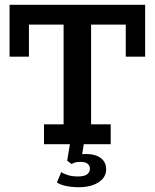

<svg xmlns="http://www.w3.org/2000/svg" viewBox="-20 -603 647 803"><path d="M164 0V-83H246V-500H101V-366H20V-583H587V-366H506V-500H361V-83H443V0ZM309 180Q282 180 257 175Q232 170 218 160L236 117Q247 124 264.5 129.5Q282 135 307 135Q356 135 356 101Q356 90 346.5 82Q337 74 317 74Q308 74 299 75.5Q290 77 279 83L261 69L274 -10H332L321 59L294 51Q305 46 316 43.5Q327 41 338 41Q379 41 401.5 58Q424 75 424 105Q424 139 392 159.5Q360 180 309 180Z"/></svg>

Font: Rokkitt SemiBold
Style: Regular
Weight: 600
Designer: Vernon Adams
Foundry: Vernon Adams
Version: Version 3.103